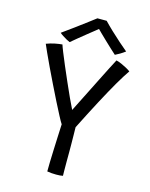

<svg xmlns="http://www.w3.org/2000/svg" viewBox="-125 -918 781 1002"><g transform="rotate(15 266.0 -417.0)"><path d="M237.5 -256.5Q230 -267.5 214.8 -296.5Q199.5 -325.5 180 -364.2Q160.5 -403 139.8 -445.5Q119 -488 100.2 -527.5Q81.5 -567 67.8 -597.2Q54 -627.5 48.5 -641Q71 -649.5 93.2 -654Q115.5 -658.5 133.5 -660Q136.5 -649.5 147.8 -621.5Q159 -593.5 175.2 -555.5Q191.5 -517.5 209.2 -477Q227 -436.5 243.2 -401Q259.5 -365.5 271 -343Q278 -357 293.2 -387.2Q308.5 -417.5 327.8 -456Q347 -494.5 366.5 -533.2Q386 -572 402.2 -604Q418.5 -636 427.5 -652.5Q443 -648.5 457.5 -642Q472 -635.5 484.8 -628.5Q497.5 -621.5 507 -614.5Q486 -584.5 457.2 -535Q428.5 -485.5 392 -416.8Q355.5 -348 311.5 -260.5Q312 -246 312.2 -220.5Q312.5 -195 312.8 -168.8Q313 -142.5 313 -125Q313 -103 312.8 -76Q312.5 -49 313 -27.2Q313.5 -5.5 313.5 1.5Q308 3 298 3.8Q288 4.5 277 4.5Q264.5 4.5 252 3.5Q239.5 2.5 228.5 0.5Q228.5 -17.5 229.2 -48.5Q230 -79.5 231.5 -116.2Q233 -153 234.5 -189.8Q236 -226.5 237.5 -256.5ZM324.5 -839Q343.5 -819 369 -794.8Q394.5 -770.5 420 -748.2Q445.5 -726 464 -710.5Q450 -700 436.5 -692Q423 -684 411.5 -678.5Q400 -688.5 383 -704.5Q366 -720.5 347.5 -738Q329 -755.5 314.2 -770.2Q299.5 -785 292.5 -792H302.5Q298.5 -788.5 282.8 -776Q267 -763.5 245.8 -746.5Q224.5 -729.5 203.2 -712Q182 -694.5 166.5 -681.5Q160 -684 148.5 -690.2Q137 -696.5 126 -703.8Q115 -711 109 -716.5Q138 -737 173 -762.8Q208 -788.5 236.2 -810Q264.5 -831.5 274.5 -839Q279.5 -839 289 -839Q298.5 -839 308.2 -839Q318 -839 324.5 -839Z"/></g></svg>

Font: Grandstander Thin Light
Style: Regular
Weight: 300
Version: Version 1.200